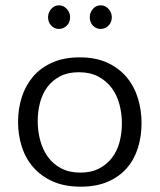

<svg xmlns="http://www.w3.org/2000/svg" viewBox="-20 -691 601 723"><path d="M161 -626Q161 -644 173 -657.5Q185 -671 202 -671Q219 -671 231.5 -657.5Q244 -644 244 -626Q244 -607 231.5 -594.5Q219 -582 202 -582Q185 -582 173 -594.5Q161 -607 161 -626ZM318 -626Q318 -644 330 -657.5Q342 -671 359 -671Q376 -671 388.5 -657.5Q401 -644 401 -626Q401 -607 388.5 -594.5Q376 -582 359 -582Q342 -582 330 -594.5Q318 -607 318 -626ZM280 -475Q341 -475 385 -454.5Q429 -434 457.5 -399.5Q486 -365 499.5 -320.5Q513 -276 513 -227Q513 -178 499.5 -134.5Q486 -91 458 -58.5Q430 -26 386.5 -7Q343 12 284 12Q223 12 178.5 -8Q134 -28 105 -61.5Q76 -95 62 -139Q48 -183 48 -232Q48 -281 62 -325Q76 -369 104.5 -402.5Q133 -436 177 -455.5Q221 -475 280 -475ZM283 -41Q323 -41 352.5 -56Q382 -71 401.5 -96.5Q421 -122 430 -155.5Q439 -189 439 -226Q439 -264 429.5 -299Q420 -334 400 -360.5Q380 -387 349.5 -403Q319 -419 277 -419Q236 -419 207 -404Q178 -389 159 -364Q140 -339 131 -305.5Q122 -272 122 -235Q122 -197 131.5 -162Q141 -127 160.5 -100Q180 -73 210.5 -57Q241 -41 283 -41Z"/></svg>

Font: Quattrocento Sans
Style: Regular
Weight: 400
Designer: Pablo Impallari
Foundry: Pablo Impallari, Igino Marini, Brenda Gallo
Version: Version 2.000